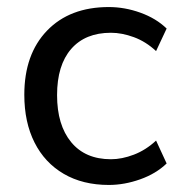

<svg xmlns="http://www.w3.org/2000/svg" viewBox="-20 -516 516 545"><path d="M289 9Q215 9 161 -22.5Q107 -54 78 -111.5Q49 -169 49 -247Q49 -362 113.5 -429Q178 -496 289 -496Q334 -496 378.5 -480Q423 -464 453 -435L423 -371Q394 -398 360 -410.5Q326 -423 295 -423Q222 -423 182 -377Q142 -331 142 -246Q142 -161 182 -112.5Q222 -64 295 -64Q326 -64 360 -77Q394 -90 423 -117L453 -52Q423 -23 378 -7Q333 9 289 9Z"/></svg>

Font: Nunito Sans Medium
Style: Regular
Weight: 500
Designer: Vernon Adams
Foundry: Vernon Adams
Version: Version 3.101; ttfautohint (v1.8.4.7-5d5b);gftools[0.9.27]